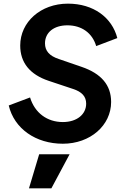

<svg xmlns="http://www.w3.org/2000/svg" viewBox="-20 -777 689 1054"><path d="M325 12C476 12 590 -89 590 -217C590 -310 536 -373 428 -410L303 -453C251 -470 227 -498 227 -539C227 -599 276 -638 350 -638C428 -638 487 -596 508 -524L624 -568C595 -681 493 -757 353 -757C203 -757 91 -656 91 -527C91 -434 143 -368 248 -333L380 -289C430 -273 453 -247 453 -208C453 -150 403 -107 325 -107C239 -107 171 -157 145 -242L28 -198C58 -71 176 12 325 12ZM139 257H262L362 70H195Z"/></svg>

Font: Mluvka Bold
Style: Italic
Weight: 700
Italic angle: -8°
Designer: Modified by Jiří Krblich, Original typeface by Gumpita Rahayu
Foundry: Gumpita Rahayu & Jiří Krblich
Version: Version 2.000;Glyphs 3.1.1 (3134)